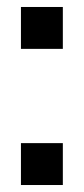

<svg xmlns="http://www.w3.org/2000/svg" viewBox="-20 -520 240 550"><path d="M40 -380V-500H160V-380ZM40 10V-110H160V10Z"/></svg>

Font: Cuprum
Style: Regular
Weight: 400
Designer: Jovanny Lemonad
Foundry: Jovanny Lemonad
Version: Version 3.000